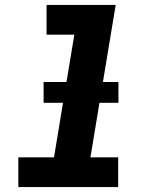

<svg xmlns="http://www.w3.org/2000/svg" viewBox="-20 -755 640 775"><path d="M54 0V-120H198L280 -615H168V-735H447L345 -120H457V0ZM156 -340V-424H458V-340Z"/></svg>

Font: Iosevka Slab HvExObl
Style: Regular
Weight: 900
Width: 7
Italic angle: -9°
Monospace: yes
Designer: Belleve Invis
Foundry: Belleve Invis
Version: Version 11.1.1; ttfautohint (v1.8.3)